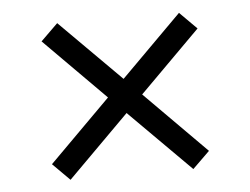

<svg xmlns="http://www.w3.org/2000/svg" viewBox="-39 -628 669 514"><g transform="rotate(-5 295.5 -370.5)"><path d="M85 -206.1 250 -371.1 85.9 -536.1 131.8 -581.1 295.9 -417 459 -580.1 504.9 -534.2 341.8 -371.1 506.8 -205.1 460.9 -160.2 295.9 -325.2 130.9 -160.2Z"/></g></svg>

Font: Poppins Light
Style: Regular
Weight: 300
Designer: Ninad Kale (Devanagari), Jonny Pinhorn (Latin)
Foundry: Indian Type Foundry
Version: 4.004